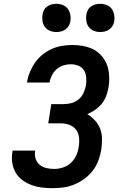

<svg xmlns="http://www.w3.org/2000/svg" viewBox="-20 -979 640 1007"><path d="M255 8Q227 8 199 4.5Q171 1 145.5 -8.5Q120 -18 98 -34Q76 -50 62.5 -73Q49 -96 44.5 -124Q40 -152 45 -181L46 -189H165L164 -185Q161 -164 167.5 -145Q174 -126 189 -114Q204 -102 223.5 -97.5Q243 -93 264 -93Q287 -93 310.5 -100.5Q334 -108 352 -125Q370 -142 380 -164.5Q390 -187 393 -210Q397 -234 394.5 -257.5Q392 -281 379 -298.5Q366 -316 344.5 -324Q323 -332 299 -332H233L249 -433H315Q335 -433 355.5 -438.5Q376 -444 393 -458.5Q410 -473 418.5 -492.5Q427 -512 431 -532Q434 -553 432 -574Q430 -595 420 -611Q410 -627 391 -634.5Q372 -642 351 -642Q332 -642 312.5 -636Q293 -630 277.5 -616.5Q262 -603 252.5 -584.5Q243 -566 240 -547V-546H121L122 -549Q126 -575 137 -601.5Q148 -628 164 -651Q180 -674 203 -692.5Q226 -711 252 -722.5Q278 -734 305.5 -738.5Q333 -743 359 -743Q385 -743 410 -739Q435 -735 458 -725.5Q481 -716 499 -700Q517 -684 529.5 -663Q542 -642 547.5 -617.5Q553 -593 553 -567Q553 -555 552 -543.5Q551 -532 549 -520Q545 -498 537 -476Q529 -454 514 -435.5Q499 -417 479 -403Q459 -389 438 -380Q460 -367 478 -347.5Q496 -328 505.5 -303Q515 -278 515 -249.5Q515 -221 511 -193Q506 -164 495.5 -136Q485 -108 466.5 -84Q448 -60 423 -41.5Q398 -23 370 -11.5Q342 0 313 4Q284 8 255 8ZM505 -811Q488 -811 472 -817.5Q456 -824 446 -837Q436 -850 433 -867.5Q430 -885 433 -903Q435 -915 441 -926.5Q447 -938 458 -945.5Q469 -953 481 -956Q493 -959 506 -959Q523 -959 539.5 -952.5Q556 -946 565.5 -933Q575 -920 578.5 -902.5Q582 -885 579 -867Q577 -855 570.5 -843.5Q564 -832 553 -824.5Q542 -817 530 -814Q518 -811 505 -811ZM275 -811Q258 -811 242 -817.5Q226 -824 216 -837Q206 -850 203 -867.5Q200 -885 203 -903Q205 -915 211 -926.5Q217 -938 228 -945.5Q239 -953 251 -956Q263 -959 276 -959Q293 -959 309.5 -952.5Q326 -946 335.5 -933Q345 -920 348.5 -902.5Q352 -885 349 -867Q347 -855 340.5 -843.5Q334 -832 323 -824.5Q312 -817 300 -814Q288 -811 275 -811Z"/></svg>

Font: Iosevka Extended Oblique
Style: Bold
Weight: 700
Width: 7
Italic angle: -9°
Monospace: yes
Designer: Belleve Invis
Foundry: Belleve Invis
Version: Version 32.5.0; ttfautohint (v1.8.4)